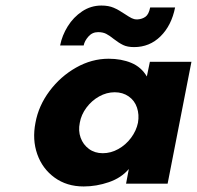

<svg xmlns="http://www.w3.org/2000/svg" viewBox="-20 -663 711 693"><path d="M108 -220Q119 -281 158.5 -334Q198 -387 254.5 -419Q311 -451 372 -451Q418 -451 454 -436Q490 -421 510 -387L521 -440H671L585 0H435L445 -53Q418 -21 373 -5.5Q328 10 282 10Q221 10 177 -22Q133 -54 114.5 -106.5Q96 -159 108 -220ZM478 -220Q483 -249 474.5 -274.5Q466 -300 444.5 -315Q423 -330 394 -330Q365 -330 338 -315Q311 -300 292 -274.5Q273 -249 268 -220Q262 -191 271 -166Q280 -141 301 -125.5Q322 -110 351 -110Q380 -110 407 -125Q434 -140 453 -165.5Q472 -191 478 -220ZM391 -522Q375 -535 363 -541Q351 -547 334 -547Q313 -547 299 -531Q285 -515 282 -499H197Q204 -535 224.5 -568Q245 -601 276.5 -622Q308 -643 346 -643Q372 -643 390.5 -635Q409 -627 431 -612Q446 -602 455 -597.5Q464 -593 473 -593Q475 -593 477 -593Q493 -594 505 -602.5Q517 -611 522 -636H612Q599 -571 559.5 -532Q520 -493 464 -493Q440 -493 424.5 -500.5Q409 -508 391 -522Z"/></svg>

Font: Teachers[wght] Italic
Style: Regular
Weight: 400
Designer: Alfredo Marco Pradil & Chank Diesel
Version: Version 1.000;Glyphs 3.1.2 (3151)